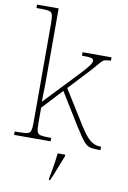

<svg xmlns="http://www.w3.org/2000/svg" viewBox="-104 -821 733 1103"><g transform="rotate(10 262.0 -269.5)"><path d="M20 0V-20H41Q78 -20 94 -24Q110 -28 114 -43.5Q118 -59 118 -94V-662Q118 -699 114 -715.5Q110 -732 95.5 -736Q81 -740 51 -740H20V-760H146V-374Q146 -355 146 -335.5Q146 -316 145.5 -296.5Q145 -277 144.5 -256.5Q144 -236 144 -215L294 -373Q339 -420 360 -444Q381 -468 387 -479Q393 -490 393 -497Q393 -510 376.5 -513Q360 -516 325 -516V-536H494V-516Q473 -516 461.5 -513Q450 -510 441.5 -501.5Q433 -493 420.5 -477.5Q408 -462 385 -437L274 -318L400 -116Q436 -59 462 -39.5Q488 -20 520 -20H524V0H510Q486 0 469.5 -3Q453 -6 439.5 -17Q426 -28 410.5 -50Q395 -72 371 -110L255 -298L146 -181V-94Q146 -59 150 -43.5Q154 -28 170.5 -24Q187 -20 223 -20H233V0ZM262 208Q267 183 271.5 157.5Q276 132 279.5 107.5Q283 83 285 61H329V71Q320 92 309.5 119.5Q299 147 288.5 174Q278 201 268 221H262Z"/></g></svg>

Font: Noto Serif Gujarati Thin
Style: Regular
Weight: 250
Version: Version 2.102